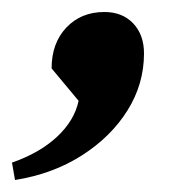

<svg xmlns="http://www.w3.org/2000/svg" viewBox="-89 -168 297 320"><path d="M-64 132 -69 103Q-23 87 6 60Q35 33 42 0L-3 -54Q-3 -96 21.5 -122Q46 -148 85 -148Q115 -148 133 -129Q151 -110 151 -79Q151 -28 123.5 16Q96 60 47.5 91Q-1 122 -64 132Z"/></svg>

Font: Platypi Light Medium
Style: Italic
Weight: 500
Italic angle: -13°
Version: Version 1.200